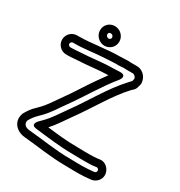

<svg xmlns="http://www.w3.org/2000/svg" viewBox="-201 -960 1080 1152"><g transform="rotate(30 339.5 -384.5)"><path d="M244 -756.5C244 -766.3 249.9 -772 259.5 -772C270.9 -772 279 -763.4 279 -753.5C279 -744.6 272.5 -738 263 -738C253.6 -738 244 -747.4 244 -756.5ZM194 -756.5C194 -718.4 226.3 -688 263 -688C299 -688 329 -716.5 329 -753.5C329 -792.1 297.3 -822 259.5 -822C222.8 -822 194 -793.1 194 -756.5ZM377 -597C304.4 -597 231.8 -584.6 165.9 -582C136.5 -580.6 124.8 -578 103 -578H91C82.4 -578 75 -585.4 75 -594C75 -602.6 82.4 -610 91 -610H103C172.1 -610 237.1 -622.4 301.1 -625C328.4 -626.2 355.6 -628.9 377 -629C399.9 -627.3 415.8 -630.9 431.1 -631C440.2 -630.3 447.2 -630 454 -630H494C504 -630 516.1 -618.4 517.2 -609.9C517.4 -608.4 517.7 -606.9 518.2 -605.4C517.5 -601.4 515.8 -596.2 514.8 -590.2C511.8 -584.3 500.6 -575.4 496.7 -569.9C409.3 -475.4 343.6 -352 270.8 -252.7C232.1 -199.3 208.3 -157.7 168.3 -117.7L152 -101.4C145.7 -96.1 108.7 -57.9 160.2 -52.2C243.2 -42.9 332.3 -30.1 426.5 -30C444.4 -29.3 459.2 -29 475 -29H516C538.7 -29 557.9 -29.3 576.1 -32.3L586.5 -34.1C608.6 -34.1 608.9 -4.6 589.4 -1.9L577.9 -0.9C558.3 0.7 537.7 3 516 3H475C459 3 443.6 2.7 425.5 2C319.5 2 227.3 -15.5 126.2 -23.9C97.6 -26.6 79.7 -44 87.9 -69.7C101 -92.9 113.2 -107.9 128.7 -123.3L146.7 -141.3C188.5 -183.2 211.3 -225.1 245.2 -271.3C313.7 -365.8 371.5 -469.7 444.3 -558.1C444.3 -558.1 474.7 -599 425 -599C403.7 -599 392 -597 377 -597ZM432 -681C406.5 -681 394 -679 378 -679C284.7 -679 189.3 -660 103 -660H91C54.6 -660 25 -630.4 25 -594C25 -557.7 54.6 -528 91 -528H103C129.4 -528 142.5 -530.9 168.1 -532C237.1 -534.8 303.7 -545.8 372.8 -547C355.3 -523.1 335.3 -494.5 321.5 -474.8C279.6 -414.8 245.4 -356.8 204.8 -300.7C168.7 -251.4 147.3 -212.6 111.3 -176.7L93.8 -159.1C73 -140.2 56.6 -116.4 43.1 -92.1C42.7 -91.3 41.9 -89.7 41.5 -88.5C18.2 -24.4 67.1 20.7 121.8 25.9C219.8 34.1 312.9 51.9 424.5 52C441 52.6 459 53 475 53H516C541.1 53 563.4 50.5 582.1 48.9L594.5 47.9C612.5 45.8 627.8 37.5 639.1 24.1C679.1 -23.1 634.1 -92.7 579.9 -83.7L568.9 -81.8C551.2 -80.4 535.5 -79 516 -79H475C459.7 -79 445 -79.3 427.5 -80C353.5 -80 286.9 -87.7 216.7 -96C253.8 -136.5 278.4 -177.9 311.2 -223.3C387.3 -327.1 453.2 -450 535.3 -537.9C544.8 -548.2 558.7 -552.2 564.6 -584.3C564.6 -584.3 572.8 -597.7 566.3 -619.7C560.2 -650.7 531.2 -680 494 -680H454C448.7 -680 440.3 -681 432 -681Z"/></g></svg>

Font: HoneyBee
Style: Str
Weight: 700
Foundry: Cannot Into Space Fonts
Version: Version 0.89